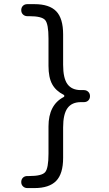

<svg xmlns="http://www.w3.org/2000/svg" viewBox="-20 -790 540 949"><path d="M294.9 -310.5Q297.9 -311.5 297.9 -315.9Q297.9 -320.3 294.9 -321.3Q255.9 -340.8 237.8 -374Q219.7 -407.2 219.7 -464.8V-599.6Q219.7 -671.9 203.1 -690.9Q186.5 -710 125 -710H115.2Q102.5 -710 93.8 -718.3Q85 -726.6 85 -739.7Q85 -752.9 93.3 -761.2Q101.6 -769.5 115.2 -769.5H150.4Q223.6 -769.5 257.8 -734.4Q292 -699.2 292 -620.1V-469.7Q292 -403.3 313.5 -374Q335 -344.7 379.9 -344.7H394.5Q407.2 -344.7 416 -336.4Q424.8 -328.1 424.8 -314.9Q424.8 -301.8 416.5 -293.5Q408.2 -285.2 394.5 -285.2H379.9Q335 -285.2 313.5 -255.4Q292 -225.6 292 -160.2V-9.8Q292 69.3 257.3 104.5Q222.7 139.6 150.4 139.6H115.2Q102.5 139.6 93.8 131.3Q85 123 85 109.9Q85 96.7 93.3 88.4Q101.6 80.1 115.2 80.1H125Q186.5 80.1 203.1 61Q219.7 42 219.7 -30.3V-165Q219.7 -271.5 294.9 -310.5Z"/></svg>

Font: Rounded-X Mgen+ 1m regular
Style: Regular
Weight: 400
Designer: [Source Han Sans]
Ryoko NISHIZUKA  (kana & ideographs); Paul D. Hunt (Latin, Greek & Cyrillic); Wenlong ZHANG  (bopomofo
Version: Version 1.059.20150602